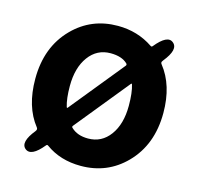

<svg xmlns="http://www.w3.org/2000/svg" viewBox="-90 -669 806 779"><g transform="rotate(15 313.0 -280.0)"><path d="M156 -30Q108 29 80 6Q53 -17 100 -75Q107 -84 101 -91Q44 -163 44 -280Q44 -414 126 -497Q202 -574 313 -574Q396 -574 461 -530Q466 -526 470 -531Q518 -590 545 -567Q573 -544 526 -486L524 -483Q518 -476 524 -469Q582 -396 582 -280Q582 -146 500 -63Q424 14 313 14Q227 14 165 -31Q160 -35 156 -30ZM313 -101Q370 -101 404.5 -148Q439 -195 439 -272Q439 -327 429 -359Q427 -364 424 -360L241 -135Q237 -130 242 -126Q268 -101 313 -101ZM197 -202Q199 -197 202 -201L385 -426Q389 -431 384 -436Q360 -459 313 -459Q256 -459 221.5 -412Q187 -365 187 -288Q187 -235 197 -202Z"/></g></svg>

Font: Resource Han Rounded JP
Style: Bold
Weight: 700
Designer: Cyano Hao (round all glyphs); Ryoko NISHIZUKA 西塚涼子 (kana, bopomofo & ideographs); Paul D. Hunt (Latin, Greek & Cyrillic)
Foundry: Cyano Hao
Version: 0.990